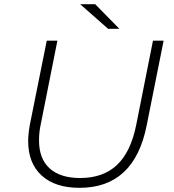

<svg xmlns="http://www.w3.org/2000/svg" viewBox="-20 -895 833 920"><path d="M115 -219Q115 -252 123 -297L204 -700H255L175 -298Q167 -262 167 -222Q167 -134 218 -88Q269 -42 364 -42Q474 -42 540.5 -104.5Q607 -167 633 -298L713 -700H764L683 -295Q624 5 361 5Q244 5 179.5 -54Q115 -113 115 -219ZM364 -875H436L552 -757H498Z"/></svg>

Font: Idrija
Style: Italic
Weight: 300
Italic angle: -11.3°
Designer: Julieta Ulanovsky
Foundry: Julieta Ulanovsky
Version: Version 7.200